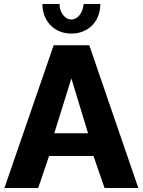

<svg xmlns="http://www.w3.org/2000/svg" viewBox="-20 -935 710 955"><path d="M396 -915C392 -870 366 -838 335 -838C303 -838 276 -873 276 -915H191C191 -829 251 -768 335 -768C420 -768 479 -829 479 -915ZM247 -710 2 0H170L224 -159H445L500 0H668L424 -710ZM418 -272H250L335 -545Z"/></svg>

Font: FIGSv2-sans-serif ExtraBold
Style: Regular
Weight: 800
Designer: Matt McInerney, Pablo Impallari, Rodrigo Fuenzalida,Mirko Velimirovic
Foundry: Matt McInerney, Pablo Impallari, Rodrigo Fuenzalida
Version: Version 4.021;hotconv 1.0.109;makeotfexe 2.5.65596